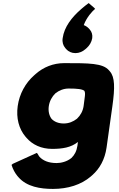

<svg xmlns="http://www.w3.org/2000/svg" viewBox="-20 -945 773 1247"><path d="M710 -256C727 -377 726 -444 694 -481L688 -488C648 -535 559 -535 397 -535C326 -535 262 -509 211 -464L210 -463L202 -456C145 -406 106 -335 95 -256C84 -178 103 -108 145 -58L146 -57L152 -50C191 -5 248 22 319 22C385 22 442 13 486 -23L483 1C478 36 464 62 444 81C415 105 376 114 348 114C293 114 259 97 237 74C233 69 228 61 225 55L219 48L63 119L55 126C64 155 77 178 93 198L94 199L100 206C154 268 242 282 324 282C421 282 507 255 570 201L571 200L579 193C628 150 661 90 672 14ZM297 -256C302 -289 318 -318 340 -339C364 -358 394 -370 426 -370C484 -370 515 -366 528 -355C533 -346 533 -334 531 -318C530 -311 524 -264 523 -256C518 -223 503 -196 480 -174C456 -155 427 -143 394 -143C360 -143 333 -154 315 -173C300 -193 292 -222 297 -256ZM470 -600C494 -600 517 -610 535 -626L543 -633C561 -649 575 -672 579 -697C582 -719 576 -738 564 -752L558 -759C549 -769 537 -777 524 -782C543 -834 581 -873 594 -884L598 -887L592 -894L556 -925C541 -914 527 -903 512 -890L504 -883C448 -834 397 -771 387 -697C383 -672 390 -649 404 -633L410 -626C424 -610 445 -600 470 -600Z"/></svg>

Font: Hussar Woodtype
Style: BlkObl
Weight: 900
Foundry: Cannot Into Space Fonts
Version: Version 1.07